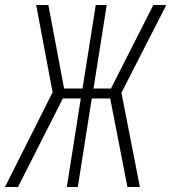

<svg xmlns="http://www.w3.org/2000/svg" viewBox="-35 -750 687 770"><path d="M37 0H-15L176 -380L110 -730H159L222 -395H296L349 -730H393L340 -395H410L580 -730H632L452 -378L526 0H476L407 -355H333L277 0H233L289 -355H217Z"/></svg>

Font: JetBrains Mono Extra Light
Style: Italic
Weight: 200
Italic angle: -9°
Monospace: yes
Designer: Philipp Nurullin, Konstantin Bulenkov
Foundry: JetBrains
Version: 2.002